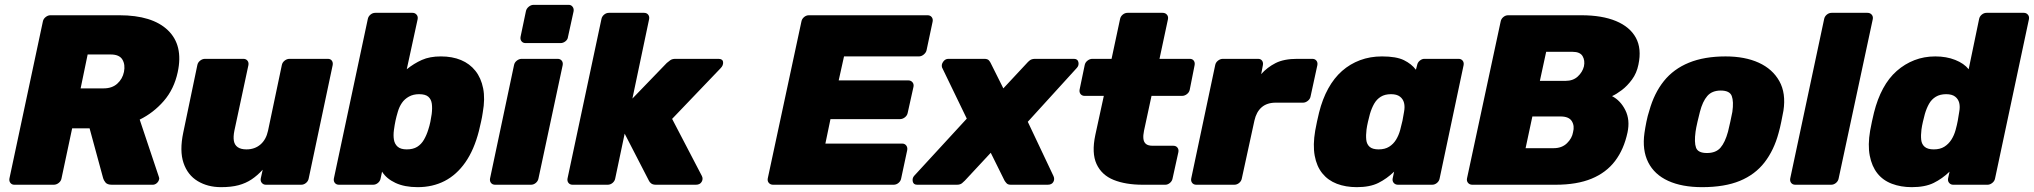

<svg xmlns="http://www.w3.org/2000/svg" viewBox="-20 -763 8400 793"><path d="M39 0Q29 0 23 -7.5Q17 -15 19 -26L157 -674Q159 -685 168.5 -692.5Q178 -700 188 -700H473Q609 -700 673.5 -638Q738 -576 714 -465Q699 -395 656.5 -346Q614 -297 557 -269L636 -33Q637 -30 637.5 -27.5Q638 -25 637 -22Q635 -13 627.5 -6.5Q620 0 611 0H442Q423 0 415.5 -9.5Q408 -19 406 -27L350 -233H278L234 -26Q232 -15 222.5 -7.5Q213 0 202 0ZM313 -398H408Q443 -398 464.5 -417.5Q486 -437 492 -466Q498 -496 485.5 -517Q473 -538 437 -538H342Z M893 10Q838 10 796.5 -15Q755 -40 738 -90Q721 -140 737 -216L795 -494Q797 -505 806.5 -512.5Q816 -520 827 -520H985Q996 -520 1002 -512.5Q1008 -505 1006 -494L948 -223Q943 -198 946 -181Q949 -164 962 -155Q975 -146 998 -146Q1032 -146 1055.5 -166Q1079 -186 1087 -223L1144 -494Q1146 -505 1155.5 -512.5Q1165 -520 1176 -520H1334Q1345 -520 1350.5 -512.5Q1356 -505 1354 -494L1255 -26Q1253 -15 1244 -7.5Q1235 0 1224 0H1078Q1068 0 1061.5 -7.5Q1055 -15 1057 -26L1065 -62Q1043 -38 1019 -22Q995 -6 965 2Q935 10 893 10Z M1705 10Q1651 10 1613.5 -7.5Q1576 -25 1558 -54L1552 -26Q1550 -15 1541 -7.5Q1532 0 1521 0H1380Q1369 0 1363 -7.5Q1357 -15 1359 -26L1499 -684Q1501 -695 1510 -702.5Q1519 -710 1530 -710H1684Q1694 -710 1700.5 -702.5Q1707 -695 1705 -684L1660 -477Q1690 -501 1722.5 -515.5Q1755 -530 1801 -530Q1848 -530 1884 -515Q1920 -500 1943.5 -470.5Q1967 -441 1975.5 -398Q1984 -355 1974 -299Q1971 -278 1967 -261Q1963 -244 1958 -222Q1938 -144 1902 -92.5Q1866 -41 1816.5 -15.5Q1767 10 1705 10ZM1660 -146Q1686 -146 1703 -156.5Q1720 -167 1731 -186Q1742 -205 1749 -228Q1754 -243 1757.5 -260Q1761 -277 1763 -292Q1766 -316 1763.5 -334.5Q1761 -353 1749 -363.5Q1737 -374 1711 -374Q1687 -374 1669 -364Q1651 -354 1640 -338Q1629 -322 1623 -301Q1617 -281 1613.5 -264.5Q1610 -248 1607 -226Q1604 -204 1607 -186Q1610 -168 1622.5 -157Q1635 -146 1660 -146Z M2025 0Q2014 0 2008 -7.5Q2002 -15 2004 -26L2103 -494Q2105 -505 2114.5 -512.5Q2124 -520 2135 -520H2283Q2294 -520 2300 -512.5Q2306 -505 2304 -494L2204 -26Q2202 -15 2193 -7.5Q2184 0 2173 0ZM2151 -585Q2140 -585 2134 -592.5Q2128 -600 2130 -611L2152 -716Q2154 -727 2163.5 -735Q2173 -743 2184 -743H2329Q2339 -743 2345 -735Q2351 -727 2349 -716L2326 -611Q2325 -600 2315.5 -592.5Q2306 -585 2295 -585Z M2345 0Q2334 0 2328 -7.5Q2322 -15 2324 -26L2464 -684Q2466 -695 2475 -702.5Q2484 -710 2495 -710H2640Q2651 -710 2657 -702.5Q2663 -695 2661 -684L2592 -356L2734 -503Q2740 -508 2748 -514Q2756 -520 2770 -520H2947Q2965 -520 2966.5 -506.5Q2968 -493 2956 -481L2756 -272L2879 -36Q2885 -24 2878 -12Q2871 0 2854 0H2689Q2677 0 2670 -5Q2663 -10 2660 -17L2560 -211L2521 -26Q2519 -15 2510 -7.5Q2501 0 2490 0Z M3173 0Q3162 0 3155.5 -7.5Q3149 -15 3151 -26L3290 -674Q3292 -685 3301 -692.5Q3310 -700 3321 -700H3811Q3822 -700 3828 -692.5Q3834 -685 3832 -674L3807 -556Q3805 -546 3795.5 -538Q3786 -530 3775 -530H3466L3444 -431H3731Q3742 -431 3748.5 -423.5Q3755 -416 3753 -405L3729 -297Q3727 -286 3717.5 -278.5Q3708 -271 3697 -271H3410L3389 -170H3706Q3717 -170 3723 -162Q3729 -154 3727 -143L3702 -26Q3700 -15 3691 -7.5Q3682 0 3671 0Z M3768 0Q3753 0 3750 -13Q3747 -26 3755 -36L3973 -273L3871 -484Q3867 -496 3875.5 -508Q3884 -520 3897 -520H4045Q4059 -520 4064.5 -513.5Q4070 -507 4072 -502L4124 -398L4221 -502Q4225 -507 4233 -513.5Q4241 -520 4256 -520H4415Q4431 -520 4434 -506.5Q4437 -493 4428 -483L4225 -260L4331 -36Q4337 -23 4330.5 -11.5Q4324 0 4307 0H4155Q4143 0 4137.5 -6Q4132 -12 4129 -17L4072 -132L3965 -17Q3961 -13 3953.5 -6.5Q3946 0 3932 0Z M4700 0Q4629 0 4579.5 -20Q4530 -40 4509 -85.5Q4488 -131 4504 -206L4539 -367H4460Q4449 -367 4443 -374.5Q4437 -382 4439 -393L4460 -494Q4462 -505 4471.5 -512.5Q4481 -520 4492 -520H4571L4606 -684Q4608 -695 4617 -702.5Q4626 -710 4637 -710H4782Q4793 -710 4799.5 -702.5Q4806 -695 4804 -684L4769 -520H4894Q4905 -520 4910.5 -512.5Q4916 -505 4914 -494L4894 -393Q4892 -382 4882.5 -374.5Q4873 -367 4862 -367H4736L4705 -223Q4701 -204 4702.5 -190Q4704 -176 4713 -168.5Q4722 -161 4741 -161H4826Q4837 -161 4843 -153.5Q4849 -146 4847 -135L4823 -26Q4821 -15 4812 -7.5Q4803 0 4793 0Z M4921 0Q4910 0 4904 -7.5Q4898 -15 4900 -26L4999 -494Q5001 -505 5010.5 -512.5Q5020 -520 5031 -520H5176Q5187 -520 5192.5 -512.5Q5198 -505 5196 -494L5189 -457Q5214 -485 5248.5 -502.5Q5283 -520 5338 -520H5400Q5411 -520 5417 -512.5Q5423 -505 5421 -494L5393 -365Q5391 -354 5381.5 -346.5Q5372 -339 5362 -339H5249Q5213 -339 5191 -320Q5169 -301 5161 -265L5109 -26Q5107 -15 5098 -7.5Q5089 0 5078 0Z M5584 10Q5538 10 5501.5 -4Q5465 -18 5441.5 -47Q5418 -76 5410 -120Q5402 -164 5412 -223Q5416 -245 5419.5 -261Q5423 -277 5428 -298Q5442 -354 5466 -397.5Q5490 -441 5523 -470Q5556 -499 5597.5 -514.5Q5639 -530 5688 -530Q5747 -530 5778.5 -514.5Q5810 -499 5828 -475L5833 -494Q5835 -505 5844 -512.5Q5853 -520 5863 -520H6004Q6015 -520 6021 -512.5Q6027 -505 6025 -494L5926 -26Q5924 -15 5915 -7.5Q5906 0 5895 0H5754Q5743 0 5736.5 -7.5Q5730 -15 5732 -26L5738 -54Q5708 -25 5673 -7.5Q5638 10 5584 10ZM5674 -146Q5700 -146 5717.5 -157Q5735 -168 5746 -186Q5757 -204 5763 -226Q5769 -248 5772.5 -264.5Q5776 -281 5779 -301Q5783 -322 5779 -338Q5775 -354 5762 -364Q5749 -374 5725 -374Q5700 -374 5683 -363.5Q5666 -353 5655.5 -334.5Q5645 -316 5638 -292Q5634 -277 5630 -260Q5626 -243 5624 -228Q5621 -204 5623 -185.5Q5625 -167 5637 -156.5Q5649 -146 5674 -146Z M6061 0Q6050 0 6043.5 -7.5Q6037 -15 6039 -26L6178 -674Q6180 -685 6189 -692.5Q6198 -700 6209 -700H6511Q6597 -700 6654.5 -676Q6712 -652 6736.5 -607Q6761 -562 6747 -496Q6740 -461 6720.5 -434.5Q6701 -408 6678.5 -391Q6656 -374 6638 -366Q6673 -348 6693 -308Q6713 -268 6702 -216Q6687 -146 6650.5 -98Q6614 -50 6553.5 -25Q6493 0 6405 0ZM6281 -151H6397Q6431 -151 6452 -171.5Q6473 -192 6477 -217Q6484 -243 6472 -262.5Q6460 -282 6425 -282H6309ZM6340 -429H6446Q6477 -429 6496.5 -447Q6516 -465 6522 -489Q6527 -513 6516.5 -531Q6506 -549 6475 -549H6366Z M7010 10Q6927 10 6870 -16Q6813 -42 6787.5 -92.5Q6762 -143 6772 -214Q6775 -235 6780 -260Q6785 -285 6792 -306Q6812 -378 6852 -428Q6892 -478 6955.5 -504Q7019 -530 7107 -530Q7187 -530 7244 -504Q7301 -478 7329 -428Q7357 -378 7346 -306Q7342 -285 7337 -260Q7332 -235 7326 -214Q7307 -143 7268 -92.5Q7229 -42 7166 -16Q7103 10 7010 10ZM7030 -131Q7067 -131 7086 -153Q7105 -175 7117 -219Q7121 -234 7126.5 -260Q7132 -286 7135 -301Q7141 -344 7132.5 -366.5Q7124 -389 7087 -389Q7051 -389 7031.5 -366.5Q7012 -344 7001 -301Q6997 -286 6991 -260Q6985 -234 6983 -219Q6977 -175 6985 -153Q6993 -131 7030 -131Z M7395 0Q7384 0 7378 -7.5Q7372 -15 7374 -26L7514 -684Q7516 -695 7525 -702.5Q7534 -710 7545 -710H7693Q7704 -710 7710.5 -702.5Q7717 -695 7715 -684L7574 -26Q7572 -15 7563 -7.5Q7554 0 7543 0Z M7876 10Q7831 10 7794 -4Q7757 -18 7734 -47Q7711 -76 7702.5 -120Q7694 -164 7704 -223Q7708 -245 7711.5 -261Q7715 -277 7720 -298Q7734 -354 7757.5 -397.5Q7781 -441 7814 -470Q7847 -499 7887 -514.5Q7927 -530 7973 -530Q8019 -530 8055.5 -515.5Q8092 -501 8111 -477L8154 -684Q8156 -695 8165 -702.5Q8174 -710 8185 -710H8339Q8349 -710 8355.5 -702.5Q8362 -695 8360 -684L8220 -26Q8218 -15 8208.5 -7.5Q8199 0 8189 0H8047Q8037 0 8030.5 -7.5Q8024 -15 8026 -26L8032 -54Q8002 -25 7966.5 -7.5Q7931 10 7876 10ZM7967 -146Q7993 -146 8010.5 -157Q8028 -168 8039.5 -186Q8051 -204 8057 -226Q8063 -248 8066 -264.5Q8069 -281 8072 -301Q8076 -322 8072 -338Q8068 -354 8055 -364Q8042 -374 8018 -374Q7993 -374 7975.5 -363.5Q7958 -353 7947.5 -334.5Q7937 -316 7930 -292Q7926 -277 7922 -260Q7918 -243 7916 -228Q7913 -204 7915 -185.5Q7917 -167 7929.5 -156.5Q7942 -146 7967 -146Z"/></svg>

Font: Rubik ExtraBold
Style: Italic
Weight: 800
Italic angle: -12°
Designer: Hubert and Fischer
Foundry: Hubert and Fischer
Version: Version 2.300;gftools[0.9.30]